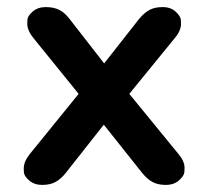

<svg xmlns="http://www.w3.org/2000/svg" viewBox="-20 -517 586 542"><path d="M99 5Q77 5 62.5 -7.5Q48 -20 47.5 -30.5Q47 -41 47 -41Q47 -61 64 -82L202 -252L74 -410Q57 -431 57 -450Q57 -451 57.5 -461.5Q58 -472 72.5 -484.5Q87 -497 109 -497Q132 -497 147.5 -489Q163 -481 176 -464L274 -338L373 -464Q387 -481 402 -489Q417 -497 439 -497Q462 -497 476 -484Q490 -471 490.5 -460.5Q491 -450 491 -450Q491 -430 473 -409L345 -252L484 -82Q501 -62 501 -43Q501 -42 500.5 -31.5Q500 -21 485.5 -8Q471 5 448 5Q426 5 411 -3Q396 -11 382 -28L273 -165L165 -28Q152 -12 137 -3.5Q122 5 99 5Z"/></svg>

Font: Nunito
Style: Bold
Weight: 700
Designer: Vernon Adams
Foundry: Vernon Adams
Version: Version 3.602